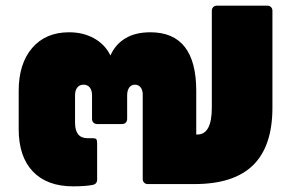

<svg xmlns="http://www.w3.org/2000/svg" viewBox="-20 -650 1032 678"><path d="M924 -630Q932 -630 937 -625Q942 -620 942 -612V-270Q942 -134 874 -67Q806 0 667 0H502Q494 0 489 -5Q484 -10 484 -18V-316Q484 -332 476.5 -341.5Q469 -351 456 -351Q444 -351 436.5 -341Q429 -331 429 -313V-230Q429 -222 424 -217Q419 -212 411 -212H323Q315 -212 310 -217Q305 -222 305 -230V-314Q305 -331 297 -341Q289 -351 275 -351Q261 -351 253 -341Q245 -331 245 -314V-217Q245 -162 289 -162H307Q317 -162 320 -158.5Q323 -155 323 -144V-16Q323 0 307 3Q282 8 238 8Q146 8 96 -44.5Q46 -97 46 -194V-329Q46 -425 93.5 -480.5Q141 -536 224 -536Q274 -536 312.5 -514.5Q351 -493 370 -454Q387 -493 422.5 -514.5Q458 -536 511 -536Q673 -536 673 -329V-175H677Q728 -175 728 -270V-612Q728 -620 733 -625Q738 -630 746 -630Z"/></svg>

Font: LINE Seed Sans TH App Heavy
Style: Regular
Weight: 900
Designer: Dalton Maag Ltd | Thai characters by Cadson Demak Co.,Ltd.
Foundry: Dalton Maag Ltd
Version: Version 1.003